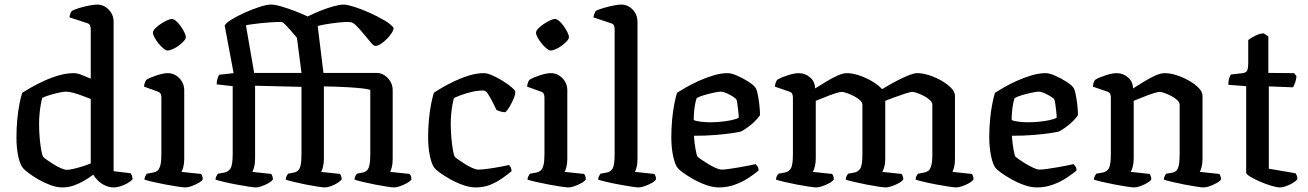

<svg xmlns="http://www.w3.org/2000/svg" viewBox="-20 -820 5722 840"><path d="M254 0Q228 0 200 -10.5Q172 -21 147 -35.5Q122 -50 104.5 -63.5Q87 -77 81 -84Q68 -99 60 -135.5Q52 -172 52 -218Q52 -259 55.5 -296.5Q59 -334 65 -364.5Q71 -395 77 -414Q91 -423 116.5 -437.5Q142 -452 173.5 -466.5Q205 -481 238.5 -490.5Q272 -500 303 -500Q318 -500 338 -492Q358 -484 377 -476V-694Q377 -701 374 -708.5Q371 -716 361 -719L284 -744Q285 -754 288 -761Q291 -768 294 -772Q304 -778 325 -784.5Q346 -791 369 -795.5Q392 -800 405 -800Q434 -800 455.5 -778Q477 -756 477 -725V-71L552 -62Q554 -59 557 -51.5Q560 -44 560 -36Q553 -27 538 -18.5Q523 -10 506.5 -5Q490 0 479 0Q459 0 441 -8Q423 -16 409.5 -29Q396 -42 388 -56Q370 -42 347.5 -29Q325 -16 301.5 -8Q278 0 254 0ZM273 -77Q283 -77 300.5 -81Q318 -85 339 -91.5Q360 -98 377 -105V-387Q359 -394 339 -401.5Q319 -409 300.5 -414Q282 -419 269 -419Q258 -419 237 -414.5Q216 -410 195.5 -403.5Q175 -397 165 -392Q162 -382 158.5 -363Q155 -344 153 -321.5Q151 -299 151 -278Q151 -243 154 -212Q157 -181 161 -160Q165 -139 169 -134Q172 -130 184.5 -121Q197 -112 213 -102Q229 -92 245.5 -84.5Q262 -77 273 -77Z M791 0Q783 0 759 -3.5Q735 -7 705.5 -12.5Q676 -18 650 -24Q624 -30 612 -34Q612 -42 615.5 -49Q619 -56 622 -60L650 -65Q661 -67 669 -73.5Q677 -80 681.5 -96.5Q686 -113 686 -145V-394Q686 -402 683 -409Q680 -416 671 -419L610 -441Q611 -452 614.5 -460.5Q618 -469 622 -472Q639 -482 667.5 -491Q696 -500 714 -500Q743 -500 764.5 -478Q786 -456 786 -425V-125Q786 -105 782 -89.5Q778 -74 774 -68L860 -59Q862 -56 864.5 -50Q867 -44 867 -35Q862 -27 847.5 -19Q833 -11 817.5 -5.5Q802 0 791 0ZM713 -599Q706 -599 695 -608Q684 -617 673.5 -630Q663 -643 656 -656Q649 -669 649 -677Q649 -685 658.5 -695Q668 -705 682 -714.5Q696 -724 710 -730.5Q724 -737 732 -737Q740 -737 750.5 -728Q761 -719 770.5 -705.5Q780 -692 786.5 -679Q793 -666 793 -657Q793 -650 784 -640Q775 -630 762 -620.5Q749 -611 735.5 -605Q722 -599 713 -599Z M1100 0Q1092 0 1068.5 -3.5Q1045 -7 1015.5 -12.5Q986 -18 960.5 -24Q935 -30 923 -34Q923 -42 926.5 -49Q930 -56 933 -60L961 -65Q978 -68 988 -82.5Q998 -97 998 -145V-443L928 -451Q928 -466 932 -477.5Q936 -489 939 -493L1002 -500L963 -708Q968 -719 993 -734.5Q1018 -750 1051.5 -765Q1085 -780 1116.5 -790Q1148 -800 1165 -800Q1183 -800 1212 -791.5Q1241 -783 1272 -771Q1303 -759 1326 -748Q1352 -761 1382 -773Q1412 -785 1439.5 -792.5Q1467 -800 1483 -800Q1498 -800 1530 -790Q1562 -780 1597.5 -764Q1633 -748 1662.5 -730.5Q1692 -713 1702 -698Q1702 -689 1693.5 -675.5Q1685 -662 1672 -649Q1659 -636 1645.5 -627.5Q1632 -619 1622 -619Q1615 -619 1602 -634.5Q1589 -650 1572.5 -670Q1556 -690 1540.5 -706Q1525 -722 1514 -723Q1492 -725 1461 -721.5Q1430 -718 1404 -713.5Q1378 -709 1370 -706L1395 -501H1627Q1655 -501 1676.5 -478.5Q1698 -456 1698 -425V-125Q1698 -103 1694 -88Q1690 -73 1687 -68L1773 -59Q1775 -56 1777.5 -50Q1780 -44 1780 -35Q1775 -27 1760.5 -19Q1746 -11 1730.5 -5.5Q1715 0 1704 0Q1696 0 1673 -3.5Q1650 -7 1621.5 -12.5Q1593 -18 1568 -24Q1543 -30 1531 -34Q1531 -42 1534.5 -49Q1538 -56 1541 -60L1566 -65Q1577 -67 1584.5 -73.5Q1592 -80 1596 -96.5Q1600 -113 1600 -145V-426Q1593 -430 1568 -433Q1543 -436 1500 -438.5Q1457 -441 1397 -442V-126Q1397 -105 1393 -89.5Q1389 -74 1385 -68L1468 -59Q1470 -56 1472.5 -49.5Q1475 -43 1475 -35Q1470 -28 1456.5 -19.5Q1443 -11 1427.5 -5.5Q1412 0 1401 0Q1393 0 1370 -3.5Q1347 -7 1319 -12.5Q1291 -18 1266.5 -24Q1242 -30 1230 -34Q1230 -42 1233.5 -49Q1237 -56 1240 -60L1265 -65Q1276 -67 1283.5 -73.5Q1291 -80 1295 -96.5Q1299 -113 1299 -145V-440L1096 -445V-126Q1096 -105 1092 -89.5Q1088 -74 1084 -68L1167 -59Q1169 -56 1171.5 -49.5Q1174 -43 1174 -35Q1169 -27 1155 -19Q1141 -11 1125.5 -5.5Q1110 0 1100 0ZM1092 -501H1299L1279 -655Q1266 -671 1252 -686.5Q1238 -702 1227.5 -713Q1217 -724 1211 -724Q1191 -724 1167 -722.5Q1143 -721 1120 -718.5Q1097 -716 1079.5 -713.5Q1062 -711 1056 -709Z M2062 0Q2035 0 2005.5 -10.5Q1976 -21 1949.5 -36Q1923 -51 1904.5 -64.5Q1886 -78 1881 -85Q1869 -99 1861 -137Q1853 -175 1853 -218Q1853 -259 1856.5 -296.5Q1860 -334 1866 -364.5Q1872 -395 1878 -414Q1891 -423 1915 -437Q1939 -451 1969.5 -465.5Q2000 -480 2033 -490Q2066 -500 2097 -500Q2112 -500 2134.5 -490Q2157 -480 2179.5 -466Q2202 -452 2217.5 -439Q2233 -426 2234 -420Q2236 -411 2228.5 -392Q2221 -373 2210.5 -355Q2200 -337 2191 -329Q2181 -329 2170.5 -332Q2160 -335 2152 -339Q2146 -352 2136 -372Q2126 -392 2115.5 -408Q2105 -424 2095 -424Q2068 -424 2042 -417.5Q2016 -411 1996 -403.5Q1976 -396 1966 -391Q1963 -381 1959.5 -362Q1956 -343 1954 -321Q1952 -299 1952 -280Q1952 -247 1955 -215Q1958 -183 1962 -161Q1966 -139 1970 -134Q1972 -131 1984 -122.5Q1996 -114 2012.5 -103.5Q2029 -93 2045.5 -85.5Q2062 -78 2073 -78Q2089 -78 2117.5 -82Q2146 -86 2172 -91Q2198 -96 2207 -98Q2211 -95 2214.5 -87.5Q2218 -80 2218 -71Q2200 -56 2176.5 -39.5Q2153 -23 2124.5 -11.5Q2096 0 2062 0Z M2467 0Q2459 0 2435 -3.5Q2411 -7 2381.5 -12.5Q2352 -18 2326 -24Q2300 -30 2288 -34Q2288 -42 2291.5 -49Q2295 -56 2298 -60L2326 -65Q2337 -67 2345 -73.5Q2353 -80 2357.5 -96.5Q2362 -113 2362 -145V-394Q2362 -402 2359 -409Q2356 -416 2347 -419L2286 -441Q2287 -452 2290.5 -460.5Q2294 -469 2298 -472Q2315 -482 2343.5 -491Q2372 -500 2390 -500Q2419 -500 2440.5 -478Q2462 -456 2462 -425V-125Q2462 -105 2458 -89.5Q2454 -74 2450 -68L2536 -59Q2538 -56 2540.5 -50Q2543 -44 2543 -35Q2538 -27 2523.5 -19Q2509 -11 2493.5 -5.5Q2478 0 2467 0ZM2389 -599Q2382 -599 2371 -608Q2360 -617 2349.5 -630Q2339 -643 2332 -656Q2325 -669 2325 -677Q2325 -685 2334.5 -695Q2344 -705 2358 -714.5Q2372 -724 2386 -730.5Q2400 -737 2408 -737Q2416 -737 2426.5 -728Q2437 -719 2446.5 -705.5Q2456 -692 2462.5 -679Q2469 -666 2469 -657Q2469 -650 2460 -640Q2451 -630 2438 -620.5Q2425 -611 2411.5 -605Q2398 -599 2389 -599Z M2774 0Q2766 0 2742.5 -3.5Q2719 -7 2689.5 -12.5Q2660 -18 2634.5 -24Q2609 -30 2597 -34Q2597 -42 2600.5 -49Q2604 -56 2607 -60L2634 -65Q2651 -68 2660 -82.5Q2669 -97 2669 -145V-694Q2669 -702 2666 -708.5Q2663 -715 2654 -718L2576 -744Q2578 -754 2581 -761.5Q2584 -769 2586 -772Q2597 -778 2618.5 -784.5Q2640 -791 2662.5 -795.5Q2685 -800 2697 -800Q2727 -800 2748 -778Q2769 -756 2769 -725V-125Q2769 -103 2765 -88.5Q2761 -74 2758 -68L2843 -59Q2845 -56 2847.5 -50.5Q2850 -45 2850 -35Q2845 -27 2830.5 -19Q2816 -11 2800 -5.5Q2784 0 2774 0Z M3126 0Q3099 0 3069.5 -10.5Q3040 -21 3013.5 -36Q2987 -51 2968.5 -64.5Q2950 -78 2945 -85Q2933 -99 2925 -137Q2917 -175 2917 -218Q2917 -259 2920.5 -296.5Q2924 -334 2930 -364.5Q2936 -395 2942 -414Q2956 -423 2981 -437.5Q3006 -452 3037 -466Q3068 -480 3101 -490Q3134 -500 3164 -500Q3180 -500 3205 -489Q3230 -478 3253 -463.5Q3276 -449 3284 -438Q3290 -431 3294.5 -410Q3299 -389 3302 -363.5Q3305 -338 3305 -316Q3294 -300 3279 -286Q3264 -272 3249 -261.5Q3234 -251 3223 -245Q3213 -242 3183 -237.5Q3153 -233 3110 -229.5Q3067 -226 3016 -226Q3018 -195 3023 -167Q3028 -139 3032 -134Q3035 -131 3048 -122Q3061 -113 3077.5 -103Q3094 -93 3110.5 -85.5Q3127 -78 3137 -78Q3149 -78 3170 -81Q3191 -84 3214.5 -88Q3238 -92 3257.5 -96Q3277 -100 3286 -102Q3290 -98 3294.5 -91.5Q3299 -85 3299 -74Q3280 -58 3253 -40.5Q3226 -23 3193.5 -11.5Q3161 0 3126 0ZM3087 -285Q3110 -285 3135 -287.5Q3160 -290 3181 -294.5Q3202 -299 3212 -305Q3212 -316 3210 -333Q3208 -350 3206 -365Q3204 -380 3202 -384Q3201 -388 3188 -396.5Q3175 -405 3159.5 -412Q3144 -419 3133 -419Q3124 -419 3102.5 -414.5Q3081 -410 3059.5 -403.5Q3038 -397 3028 -391Q3024 -380 3021 -363.5Q3018 -347 3016.5 -329Q3015 -311 3015 -295Q3025 -290 3046.5 -287.5Q3068 -285 3087 -285Z M3551 0Q3543 0 3519.5 -3.5Q3496 -7 3467 -12.5Q3438 -18 3412.5 -24Q3387 -30 3375 -34Q3375 -42 3378.5 -49Q3382 -56 3385 -60L3413 -65Q3430 -68 3439.5 -82.5Q3449 -97 3449 -145V-394Q3449 -402 3446 -409Q3443 -416 3434 -419L3370 -441Q3372 -455 3375 -462Q3378 -469 3382 -472Q3399 -482 3427.5 -491Q3456 -500 3474 -500Q3503 -500 3524.5 -481Q3546 -462 3546 -433Q3570 -448 3595.5 -463.5Q3621 -479 3644.5 -489.5Q3668 -500 3685 -500Q3709 -500 3739 -490Q3769 -480 3796 -464Q3823 -448 3839 -430Q3857 -441 3878.5 -453Q3900 -465 3921.5 -475.5Q3943 -486 3961.5 -493Q3980 -500 3993 -500Q4016 -500 4044.5 -491Q4073 -482 4099 -467Q4125 -452 4141.5 -435Q4158 -418 4158 -401V-125Q4158 -103 4154 -88Q4150 -73 4147 -68L4232 -59Q4234 -57 4236.5 -50.5Q4239 -44 4239 -35Q4234 -27 4220 -19Q4206 -11 4190 -5.5Q4174 0 4164 0Q4156 0 4132 -3.5Q4108 -7 4078.5 -12.5Q4049 -18 4023.5 -24Q3998 -30 3986 -34Q3986 -44 3989.5 -50Q3993 -56 3996 -60L4023 -65Q4033 -67 4041 -72.5Q4049 -78 4054 -94.5Q4059 -111 4059 -145V-362Q4059 -372 4048.5 -382Q4038 -392 4022.5 -400Q4007 -408 3993 -413Q3979 -418 3972 -418Q3963 -418 3938.5 -410Q3914 -402 3889.5 -393Q3865 -384 3853 -379V-127Q3853 -105 3848.5 -89.5Q3844 -74 3840 -68L3925 -59Q3927 -56 3929.5 -49.5Q3932 -43 3932 -35Q3927 -27 3912.5 -19Q3898 -11 3882 -5.5Q3866 0 3855 0Q3847 0 3823.5 -3.5Q3800 -7 3771.5 -12.5Q3743 -18 3717.5 -24Q3692 -30 3680 -34Q3680 -42 3683.5 -49Q3687 -56 3690 -60L3717 -65Q3734 -68 3743.5 -82.5Q3753 -97 3753 -145V-362Q3753 -372 3742 -382Q3731 -392 3715 -400Q3699 -408 3684.5 -413Q3670 -418 3663 -418Q3656 -418 3640.5 -413.5Q3625 -409 3607 -402Q3589 -395 3573 -388.5Q3557 -382 3549 -379V-127Q3549 -108 3545 -92Q3541 -76 3536 -68L3621 -59Q3623 -56 3625.5 -50Q3628 -44 3628 -35Q3623 -27 3608.5 -19Q3594 -11 3578 -5.5Q3562 0 3551 0Z M4517 0Q4490 0 4460.5 -10.5Q4431 -21 4404.5 -36Q4378 -51 4359.5 -64.5Q4341 -78 4336 -85Q4324 -99 4316 -137Q4308 -175 4308 -218Q4308 -259 4311.5 -296.5Q4315 -334 4321 -364.5Q4327 -395 4333 -414Q4347 -423 4372 -437.5Q4397 -452 4428 -466Q4459 -480 4492 -490Q4525 -500 4555 -500Q4571 -500 4596 -489Q4621 -478 4644 -463.5Q4667 -449 4675 -438Q4681 -431 4685.5 -410Q4690 -389 4693 -363.5Q4696 -338 4696 -316Q4685 -300 4670 -286Q4655 -272 4640 -261.5Q4625 -251 4614 -245Q4604 -242 4574 -237.5Q4544 -233 4501 -229.5Q4458 -226 4407 -226Q4409 -195 4414 -167Q4419 -139 4423 -134Q4426 -131 4439 -122Q4452 -113 4468.5 -103Q4485 -93 4501.5 -85.5Q4518 -78 4528 -78Q4540 -78 4561 -81Q4582 -84 4605.5 -88Q4629 -92 4648.5 -96Q4668 -100 4677 -102Q4681 -98 4685.5 -91.5Q4690 -85 4690 -74Q4671 -58 4644 -40.5Q4617 -23 4584.5 -11.5Q4552 0 4517 0ZM4478 -285Q4501 -285 4526 -287.5Q4551 -290 4572 -294.5Q4593 -299 4603 -305Q4603 -316 4601 -333Q4599 -350 4597 -365Q4595 -380 4593 -384Q4592 -388 4579 -396.5Q4566 -405 4550.5 -412Q4535 -419 4524 -419Q4515 -419 4493.5 -414.5Q4472 -410 4450.5 -403.5Q4429 -397 4419 -391Q4415 -380 4412 -363.5Q4409 -347 4407.5 -329Q4406 -311 4406 -295Q4416 -290 4437.5 -287.5Q4459 -285 4478 -285Z M4942 0Q4934 0 4910.5 -3.5Q4887 -7 4858 -12.5Q4829 -18 4803.5 -24Q4778 -30 4766 -34Q4766 -42 4769.5 -49Q4773 -56 4776 -60L4804 -65Q4821 -68 4830.5 -82.5Q4840 -97 4840 -145V-394Q4840 -402 4837 -409Q4834 -416 4825 -419L4761 -441Q4763 -455 4766 -462Q4769 -469 4773 -472Q4790 -482 4818.5 -491Q4847 -500 4865 -500Q4894 -500 4915.5 -481Q4937 -462 4937 -433Q4961 -448 4986 -463.5Q5011 -479 5034.5 -489.5Q5058 -500 5076 -500Q5099 -500 5127.5 -491Q5156 -482 5182 -467Q5208 -452 5224.5 -435Q5241 -418 5241 -401V-125Q5241 -105 5237 -89.5Q5233 -74 5229 -68L5315 -59Q5317 -56 5319.5 -49.5Q5322 -43 5322 -35Q5317 -27 5302.5 -19Q5288 -11 5272.5 -5.5Q5257 0 5246 0Q5238 0 5214.5 -3.5Q5191 -7 5162.5 -12.5Q5134 -18 5109 -24Q5084 -30 5072 -34Q5072 -43 5075.5 -49.5Q5079 -56 5082 -60L5107 -64Q5117 -66 5124.5 -71.5Q5132 -77 5136.5 -93.5Q5141 -110 5141 -145V-362Q5141 -372 5130.5 -382Q5120 -392 5104.5 -400Q5089 -408 5075 -413Q5061 -418 5054 -418Q5047 -418 5031.5 -413.5Q5016 -409 4998 -402Q4980 -395 4964 -388.5Q4948 -382 4940 -379V-127Q4940 -108 4936 -92Q4932 -76 4927 -68L5010 -59Q5012 -56 5014.5 -49.5Q5017 -43 5017 -35Q5012 -27 4998 -19Q4984 -11 4968.5 -5.5Q4953 0 4942 0Z M5579 0Q5567 0 5543 -7Q5519 -14 5493.5 -25Q5468 -36 5450 -47Q5432 -58 5432 -65V-443L5354 -449Q5354 -467 5358 -478.5Q5362 -490 5365 -494L5417 -500Q5432 -502 5436.5 -512Q5441 -522 5441 -542V-645Q5454 -655 5473.5 -664.5Q5493 -674 5509 -674L5529 -661V-501L5642 -500L5652 -487Q5651 -471 5646 -458Q5641 -445 5637 -438L5531 -442V-82L5648 -62Q5650 -59 5653 -53Q5656 -47 5656 -36Q5649 -27 5634.5 -18.5Q5620 -10 5605 -5Q5590 0 5579 0Z"/></svg>

Font: Texturina Medium
Style: Regular
Weight: 500
Designer: Guillermo Torres Carreño
Foundry: Omnibus-Type
Version: Version 1.003